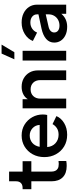

<svg xmlns="http://www.w3.org/2000/svg" viewBox="742 -1580 851 2374"><g transform="rotate(-90 1167.0 -393.5)"><path d="M301 6Q210 6 161 -43Q112 -92 112 -181V-431H14V-539H30Q69 -539 90.5 -560Q112 -581 112 -620V-706H232V-539H360V-431H232V-181Q232 -158 240 -137.5Q248 -117 268.5 -104.5Q289 -92 327 -92Q344 -92 363 -95V1Q349 4 332 5Q315 6 301 6Z M687 12Q605 12 543 -25.5Q481 -63 446 -127Q411 -191 411 -270Q411 -351 446 -414.5Q481 -478 541.5 -514.5Q602 -551 678 -551Q754 -551 812.5 -515Q871 -479 904.5 -419.5Q938 -360 938 -289Q938 -275 936.5 -261Q935 -247 932 -235H535Q541 -170 583.5 -132Q626 -94 688 -94Q736 -94 768.5 -115Q801 -136 819 -169L918 -121Q894 -63 832 -25.5Q770 12 687 12ZM678 -451Q625 -451 587 -419Q549 -387 538 -328H809Q806 -382 768 -416.5Q730 -451 678 -451Z M1014 0V-539H1127V-475Q1150 -512 1190 -531.5Q1230 -551 1280 -551Q1340 -551 1385.5 -525Q1431 -499 1457 -454Q1483 -409 1483 -350V0H1363V-320Q1363 -375 1331.5 -407.5Q1300 -440 1249 -440Q1197 -440 1165.5 -407Q1134 -374 1134 -320V0Z M1605 0V-539H1725V0ZM1620 -641 1691 -799H1802L1708 -641Z M2023 12Q1963 12 1919 -9Q1875 -30 1851 -66Q1827 -102 1827 -148Q1827 -208 1872 -247.5Q1917 -287 1999 -305L2176 -343V-360Q2176 -397 2148 -420Q2120 -443 2075 -443Q2032 -443 1999 -420.5Q1966 -398 1951 -360L1847 -412Q1870 -473 1932.5 -512Q1995 -551 2075 -551Q2141 -551 2190.5 -526.5Q2240 -502 2268 -459Q2296 -416 2296 -360V0H2183V-60Q2122 12 2023 12ZM1952 -149Q1952 -118 1975 -100.5Q1998 -83 2037 -83Q2077 -83 2108.5 -100.5Q2140 -118 2158 -148.5Q2176 -179 2176 -217V-253L2023 -218Q1990 -211 1971 -192.5Q1952 -174 1952 -149Z"/></g></svg>

Font: Plus Jakarta Display Medium
Style: Regular
Weight: 500
Designer: Gumpita Rahayu
Foundry: Tokotype Studio
Version: Version 1.000